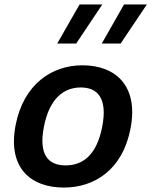

<svg xmlns="http://www.w3.org/2000/svg" viewBox="-20 -834 682 866"><path d="M568.5 -253.5C606.5 -447 501 -539.5 352 -539.5C216.5 -539.5 87 -457 50.5 -270C13 -76.5 119 12 268 12C404 12 532.5 -66.5 568.5 -253.5ZM441 -262C416 -133.5 352.5 -88 276 -88C199.5 -88 153 -133.5 178 -262C203 -390.5 268 -439.5 344.5 -439.5C420.5 -439.5 466 -390.5 441 -262ZM238 -637.5H323.5L441.5 -814H339ZM439 -637.5H524L642.5 -814H539.5Z"/></svg>

Font: Monaspace Neon SemiBold
Style: Italic
Weight: 600
Italic angle: -11°
Designer: Riley Cran & the Lettermatic Team
Foundry: Lettermatic
Version: Version 1.200 (Monaspace Neon)